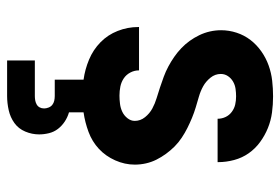

<svg xmlns="http://www.w3.org/2000/svg" viewBox="-144 -424 788 540"><g transform="rotate(90 250.0 -154.0)"><path d="M150 220V142H250Q256 142 262 141Q268 140 273.5 137Q279 134 282 128.5Q285 123 285 116Q285 110 282.5 103.5Q280 97 275 93Q270 89 263.5 87.5Q257 86 250 86H204V5Q175 1 147.5 -10.5Q120 -22 99 -42.5Q78 -63 67 -91Q56 -119 56 -149V-151H178V-150Q178 -138 184 -126.5Q190 -115 200.5 -108Q211 -101 223.5 -98.5Q236 -96 249 -96Q260 -96 272 -97.5Q284 -99 294.5 -104Q305 -109 312.5 -118.5Q320 -128 320 -139Q320 -155 309.5 -168Q299 -181 285 -188.5Q271 -196 256 -200.5Q241 -205 226 -210Q211 -215 196 -220.5Q181 -226 167 -233.5Q153 -241 140 -250Q127 -259 115.5 -270Q104 -281 95 -293.5Q86 -306 79 -320.5Q72 -335 68.5 -350.5Q65 -366 65 -382Q65 -404 72 -425.5Q79 -447 92.5 -464.5Q106 -482 124.5 -495Q143 -508 164 -515.5Q185 -523 207 -525.5Q229 -528 251 -528Q274 -528 296.5 -525Q319 -522 340 -513.5Q361 -505 379.5 -491.5Q398 -478 411 -459.5Q424 -441 430 -418.5Q436 -396 436 -374V-372H314Q314 -384 309 -394.5Q304 -405 294.5 -412Q285 -419 274 -421.5Q263 -424 251 -424Q241 -424 230 -422.5Q219 -421 209.5 -415.5Q200 -410 194 -401Q188 -392 188 -381Q188 -365 198.5 -352Q209 -339 222.5 -331.5Q236 -324 251.5 -319.5Q267 -315 282 -310.5Q297 -306 311.5 -300Q326 -294 340 -287Q354 -280 367.5 -271Q381 -262 392 -251Q403 -240 412.5 -227Q422 -214 429 -200Q436 -186 439.5 -170.5Q443 -155 443 -139Q443 -111 431 -84Q419 -57 398.5 -38Q378 -19 351 -9Q324 1 296 5V46Q310 50 322 58Q334 66 342.5 77Q351 88 354.5 102Q358 116 358 130Q358 150 350 169Q342 188 326 199.5Q310 211 290 215.5Q270 220 250 220Z"/></g></svg>

Font: Iosevka SS18 Extrabold
Style: Regular
Weight: 800
Monospace: yes
Designer: Belleve Invis
Foundry: Belleve Invis
Version: Version 25.1.1; ttfautohint (v1.8.4)